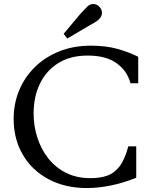

<svg xmlns="http://www.w3.org/2000/svg" viewBox="-20 -941 770 971"><path d="M421 10Q308 10 224 -35.5Q140 -81 94.5 -160Q49 -239 49 -340Q49 -416 76.5 -483Q104 -550 155.5 -601Q207 -652 279 -681Q351 -710 439 -710Q516 -710 573 -694Q630 -678 679 -654V-520H640Q623 -583 569.5 -621.5Q516 -660 423 -660Q336 -660 275 -622Q214 -584 182 -518Q150 -452 150 -366Q150 -305 168.5 -246.5Q187 -188 223 -141.5Q259 -95 313 -67.5Q367 -40 437 -40Q486 -40 522 -52.5Q558 -65 584.5 -99.5Q611 -134 629 -201H669V-42Q598 -14 536 -2Q474 10 421 10ZM320 -746 302 -770 384 -868Q395 -880 404.5 -890Q414 -900 424 -910Q438 -922 455.5 -920.5Q473 -919 485 -904Q497 -890 495.5 -873Q494 -856 480 -843Q469 -833 457.5 -826.5Q446 -820 432 -812Z"/></svg>

Font: Hedvig Letters Serif
Style: Regular
Weight: 400
Designer: Alexander Örn & Tor Weibull
Foundry: Kanon Foundry
Version: Version 1.000